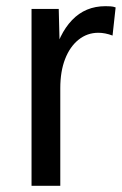

<svg xmlns="http://www.w3.org/2000/svg" viewBox="-20 -601 394 621"><path d="M82 0V-572H170L174 -411H152Q170 -491 213 -536Q256 -581 321 -581Q329 -581 337.5 -580.5Q346 -580 354 -577L344 -486Q320 -495 298 -495Q262 -495 234 -472.5Q206 -450 190.5 -410Q175 -370 175 -316V0Z"/></svg>

Font: Yaldevi Medium
Style: Regular
Weight: 500
Designer: Sol Matas, Rajitha Manaperi, Kosala Senevirathne
Foundry: Mooniak
Version: Version 1.100